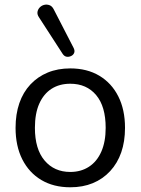

<svg xmlns="http://www.w3.org/2000/svg" viewBox="-20 -785 596 814"><path d="M278 9Q207 9 155 -22Q103 -53 74.5 -109.5Q46 -166 46 -243Q46 -301 62 -347.5Q78 -394 109 -427Q140 -460 182.5 -477.5Q225 -495 278 -495Q349 -495 401 -464Q453 -433 481.5 -376.5Q510 -320 510 -243Q510 -185 494 -139Q478 -93 447 -59.5Q416 -26 373.5 -8.5Q331 9 278 9ZM278 -56Q323 -56 357 -78Q391 -100 409.5 -142Q428 -184 428 -243Q428 -334 387.5 -382Q347 -430 278 -430Q232 -430 198.5 -408.5Q165 -387 146.5 -345.5Q128 -304 128 -243Q128 -153 169 -104.5Q210 -56 278 -56ZM246 -556 145 -712Q137 -724 139 -735Q141 -746 149 -754Q157 -762 168 -764.5Q179 -767 190 -763Q201 -759 208 -745L292 -582Q298 -570 294.5 -561Q291 -552 281.5 -547.5Q272 -543 262.5 -544.5Q253 -546 246 -556Z"/></svg>

Font: Nunito ExtraLight
Style: Regular
Weight: 400
Version: Version 3.602